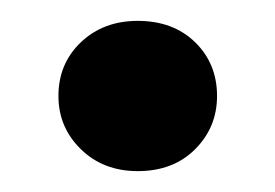

<svg xmlns="http://www.w3.org/2000/svg" viewBox="-20 -411 264 184"><path d="M112 -247Q79 -247 57.5 -268Q36 -289 36 -319Q36 -350 57.5 -370.5Q79 -391 112 -391Q146 -391 167 -370.5Q188 -350 188 -319Q188 -289 167 -268Q146 -247 112 -247Z"/></svg>

Font: DM Sans 9pt 36pt SemiBold
Style: Regular
Weight: 600
Version: Version 4.004;gftools[0.9.30]